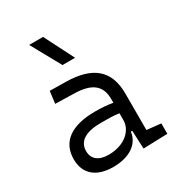

<svg xmlns="http://www.w3.org/2000/svg" viewBox="-189 -915 965 1045"><g transform="rotate(-30 293.0 -392.5)"><path d="M409.2 4.9 561.5 0V-65.4L473.1 -74.7V-303.7C473.1 -447.3 394.5 -518.6 224.6 -521L124 -522.5L114.3 -446.3L231 -443.4C339.8 -441.4 391.6 -403.3 391.6 -315.9V-293C360.4 -298.8 323.2 -301.8 281.7 -301.8C132.3 -301.8 50.8 -243.7 50.8 -134.3C50.8 -42.5 111.3 9.8 217.3 9.8C316.4 9.8 385.7 -33.2 395.5 -109.4H404.3ZM391.6 -227.1V-184.1C391.6 -120.1 330.6 -60.5 228.5 -60.5C167 -60.5 131.3 -88.9 131.3 -138.7C131.3 -200.7 181.6 -232.4 279.3 -232.4C316.9 -232.4 356 -232.4 391.6 -227.1ZM254.4 -609.4H333.5L239.3 -794.9H151.9Z"/></g></svg>

Font: Cascadia Code SemiLight
Style: Regular
Weight: 350
Monospace: yes
Designer: Aaron Bell
Foundry: Saja Typeworks
Version: Version 2404.023